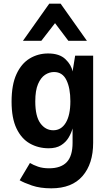

<svg xmlns="http://www.w3.org/2000/svg" viewBox="-20 -801 598 1045"><path d="M143 86Q161 97 186.8 106Q212.5 115 247 115Q311 115 343 81.8Q375 48.5 375 -24V-102Q368 -76.5 353 -51.5Q338 -26.5 311.8 -10.2Q285.5 6 245 6Q188.5 6 142.8 -19.8Q97 -45.5 70 -101.5Q43 -157.5 43 -248Q43 -340 69.8 -397.8Q96.5 -455.5 141.8 -482.8Q187 -510 242 -510Q303.5 -510 336 -479Q368.5 -448 375 -412L389 -498H487V-24Q487 90.5 429.2 157.2Q371.5 224 259 224Q198.5 224 154 208.8Q109.5 193.5 87 180ZM270 -92Q313.5 -92 338.2 -133.2Q363 -174.5 363 -250Q363 -321.5 341.5 -365.2Q320 -409 274 -409Q248.5 -409 225.2 -393.8Q202 -378.5 187 -343.5Q172 -308.5 172 -249Q172 -168 199.8 -130Q227.5 -92 270 -92ZM105 -579 248 -781H310L453 -579H352L279.5 -675L205 -579Z"/></svg>

Font: Alatsi
Style: Regular
Weight: 400
Designer: Spyros Zevelakis, Eben Sorkin
Foundry: www.sorkintype.com
Version: Version 1.008; ttfautohint (v1.8.4.7-5d5b)